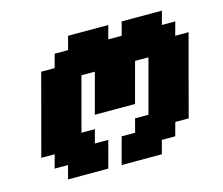

<svg xmlns="http://www.w3.org/2000/svg" viewBox="-91 -745 1004 865"><g transform="rotate(-15 410.5 -312.5)"><path d="M375 0H562.5L579.1 -62.5H641.6L658.7 -125H721.2Q737.8 -187.5 771 -312.5Q804.2 -437.5 821.3 -500H758.8L775.9 -562.5H713.4L730 -625H542.5L525.9 -562.5H463.4L480 -625H292.5L275.9 -562.5H213.4L196.3 -500H133.8Q117.2 -437.5 83.7 -312.5Q50.3 -187.5 33.7 -125H96.2L79.1 -62.5H141.6L125 0H312.5Q318.4 -21 329.6 -62.5Q340.8 -104 346.2 -125H283.7L300.3 -187.5H237.8Q249 -229 271.2 -312.3Q293.5 -395.5 304.7 -437.5H367.2L316.9 -250H504.4L554.7 -437.5H617.2Q606 -396 583.7 -312.5Q561.5 -229 550.3 -187.5H487.8L471.2 -125H408.7Q402.8 -104 391.6 -62.5Q380.4 -21 375 0Z"/></g></svg>

Font: Faithful 32x
Style: SemiboldOblique
Weight: 400
Foundry: Faithful Resource Pack
Version: Version 1.0; January 27, 2023